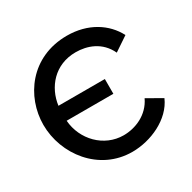

<svg xmlns="http://www.w3.org/2000/svg" viewBox="-159 -872 1035 1036"><g transform="rotate(-30 358.0 -354.0)"><path d="M379 6C495 6 627 -53 673 -159L580 -212C541 -129 456 -95 383 -95C261 -95 164 -195 155 -317H446V-409H157C171 -516 250 -613 381 -613C452 -613 533 -586 573 -500L661 -559C614 -650 516 -714 385 -714C159 -714 35 -535 35 -360C35 -177 172 6 379 6Z"/></g></svg>

Font: FIGSv2-sans-serif SemiBold
Style: Regular
Weight: 600
Designer: Matt McInerney, Pablo Impallari, Rodrigo Fuenzalida,Mirko Velimirovic
Foundry: Matt McInerney, Pablo Impallari, Rodrigo Fuenzalida
Version: Version 4.021;hotconv 1.0.109;makeotfexe 2.5.65596